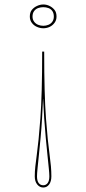

<svg xmlns="http://www.w3.org/2000/svg" viewBox="-20 -621 385 856"><path d="M173 215Q157 215 146 201.5Q135 188 135 165Q135 144 137.5 121Q140 98 144 69Q148 40 152 0.5Q156 -39 160 -93Q164 -147 166 -220.5Q168 -294 168 -391H177Q177 -294 179 -220.5Q181 -147 185 -93Q189 -39 193 0Q197 39 201 68Q205 97 207 120Q209 143 209 165Q209 188 199 201.5Q189 215 173 215ZM172 -184Q170 -139 167.5 -94Q165 -49 161 -7Q157 35 153.5 69.5Q150 104 147.5 128.5Q145 153 145 165Q145 185 152.5 195Q160 205 173 205Q185 205 192.5 195Q200 185 200 165Q200 153 197.5 128.5Q195 104 191.5 69.5Q188 35 184 -7Q180 -49 177 -94Q174 -139 172 -184ZM173 -601Q188 -601 201 -594.5Q214 -588 223 -577Q232 -566 232 -547Q232 -531 223 -519Q214 -507 201 -501Q188 -495 173 -495Q159 -495 145 -501Q131 -507 122 -519Q113 -531 113 -547Q113 -566 122 -577Q131 -588 145 -594.5Q159 -601 173 -601ZM173 -506Q185 -506 196 -510.5Q207 -515 213.5 -524.5Q220 -534 220 -547Q220 -562 213.5 -571.5Q207 -581 196 -585Q185 -589 173 -589Q161 -589 150 -585Q139 -581 132 -571.5Q125 -562 125 -547Q125 -534 132 -524.5Q139 -515 150 -510.5Q161 -506 173 -506Z"/></svg>

Font: Kalnia Glaze Thin Light
Style: Regular
Weight: 300
Version: Version 1.110